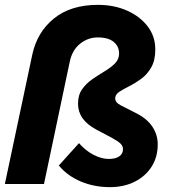

<svg xmlns="http://www.w3.org/2000/svg" viewBox="-20 -757 709 790"><path d="M432 13Q368 13 313 -10Q258 -33 222 -76L305 -168Q331 -138 364 -120.5Q397 -103 428 -103Q455 -103 470.5 -113.5Q486 -124 486 -143Q486 -156 476 -166Q466 -176 440 -190L376 -224Q301 -264 301 -330Q301 -366 318 -390Q335 -414 360.5 -431.5Q386 -449 411 -464Q436 -479 453 -496Q470 -513 470 -537Q470 -566 448 -584.5Q426 -603 382 -603Q342 -603 309.5 -577Q277 -551 267 -503L161 0H0L113 -533Q133 -625 202 -681Q271 -737 383 -737Q450 -737 503.5 -713Q557 -689 588 -648Q619 -607 619 -554Q619 -509 602.5 -480Q586 -451 561.5 -433Q537 -415 512 -402.5Q487 -390 470.5 -379Q454 -368 454 -352Q454 -335 478 -323L537 -293Q584 -270 606.5 -236.5Q629 -203 629 -163Q629 -111 604 -71.5Q579 -32 534.5 -9.5Q490 13 432 13Z"/></svg>

Font: Red Hat Text
Style: Bold Italic
Weight: 700
Italic angle: -12°
Designer: Pentagram, MCKL
Foundry: Pentagram, MCKL
Version: Version 1.023; ttfautohint (v1.8.3)